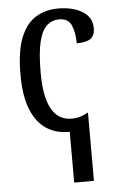

<svg xmlns="http://www.w3.org/2000/svg" viewBox="-55 -585 536 862"><g transform="rotate(-5 213.0 -153.5)"><path d="M244 239V10H236Q182 10 139 -18Q96 -46 71 -106.5Q46 -167 46 -265Q46 -372 71.5 -433.5Q97 -495 141 -520.5Q185 -546 240 -546Q305 -546 348.5 -520Q392 -494 392 -444Q392 -410 372 -396.5Q352 -383 310 -383Q310 -430 296 -463.5Q282 -497 240 -497Q209 -497 185.5 -476.5Q162 -456 149.5 -406Q137 -356 137 -266Q137 -48 258 -48Q280 -48 297.5 -53.5Q315 -59 329 -68H333V239Z"/></g></svg>

Font: Noto Serif Condensed
Style: Regular
Weight: 400
Width: 3
Designer: Monotype Design Team
Foundry: Monotype Imaging Inc.
Version: Version 2.013; ttfautohint (v1.8.4.7-5d5b)